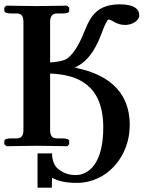

<svg xmlns="http://www.w3.org/2000/svg" viewBox="-21 -673 662 885"><path d="M577 -96C577 -266 457 -334 329 -360L339 -359C338 -361 330 -361 322 -361C399 -394 431 -476 451 -529C460 -555 475 -583 478 -583C484 -583 495 -578 507 -571C520 -564 535 -558 556 -558C587 -558 621 -577 621 -603C621 -628 601 -653 532 -653C430 -653 398 -600 374 -542C353 -490 325 -425 282 -399C264 -391 235 -387 210 -385V-571C210 -596 218 -611 243 -611H269C287 -611 298 -615 298 -623V-638L288 -647C288 -647 182 -645 147 -645C108 -645 8 -647 8 -647L-1 -638V-623C-1 -615 13 -611 28 -611H55C78 -611 87 -599 87 -571V-74C87 -49 79 -35 55 -35H28C10 -35 -1 -31 -1 -23V-8L9 1C9 1 115 -1 150 -1C189 -1 289 1 289 1L298 -8V-23C298 -31 285 -35 269 -35H243C219 -35 210 -47 210 -74V-334C341 -329 455 -279 455 -85C455 78 390 134 327 134C290 134 263 120 243 102C229 89 219 65 219 34H152V192H218C218 187 218 153 219 151V147C221 148 222 148 224 149C241 157 269 170 334 170C470 170 577 51 577 -96Z"/></svg>

Font: Libertinus Serif Semibold
Style: Regular
Weight: 600
Designer: Philipp H. Poll, Khaled Hosny
Foundry: Caleb Maclennan
Version: Version 7.050;RELEASE